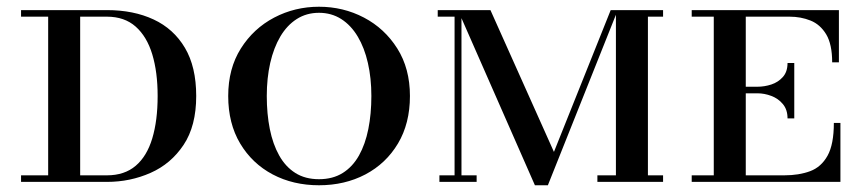

<svg xmlns="http://www.w3.org/2000/svg" viewBox="-20 -540 2570 570"><path d="M42.5 0V-19.5H297.5Q349.5 -19.5 382.8 -47.8Q416 -76 432 -129Q448 -182 448 -255Q448 -326 432 -378.8Q416 -431.5 382.8 -461Q349.5 -490.5 297.5 -490.5H42.5V-510H297.5Q376.5 -510 436 -482.2Q495.5 -454.5 529 -398Q562.5 -341.5 562.5 -255Q562.5 -166 525 -109.8Q487.5 -53.5 427 -26.8Q366.5 0 297.5 0ZM123 0V-510H218V0Z M927 10Q850.5 10 789.5 -22.2Q728.5 -54.5 693 -114Q657.5 -173.5 657.5 -255Q657.5 -336.5 695 -396Q732.5 -455.5 794 -487.8Q855.5 -520 927 -520Q999 -520 1060.5 -487.8Q1122 -455.5 1159.5 -396Q1197 -336.5 1197 -255Q1197 -173.5 1161.5 -114Q1126 -54.5 1064.8 -22.2Q1003.5 10 927 10ZM927 -8Q968 -8 997.5 -26.5Q1027 -45 1045.8 -78.5Q1064.5 -112 1073.5 -157Q1082.5 -202 1082.5 -255Q1082.5 -308 1072.2 -353Q1062 -398 1042 -431.5Q1022 -465 993 -483.5Q964 -502 927 -502Q890 -502 861 -483.5Q832 -465 812.2 -431.5Q792.5 -398 782.2 -353Q772 -308 772 -255Q772 -202 781 -157Q790 -112 808.8 -78.5Q827.5 -45 856.8 -26.5Q886 -8 927 -8Z M1568 10 1339.5 -510H1436L1624.5 -89L1793 -510H1814L1606.5 10ZM1284.5 0V-19.5H1395V0ZM1329.5 0V-490.5H1279.5V-510H1350V0ZM1753.5 0V-19.5H1948.5V0ZM1808.5 0V-510H1948.5V-490.5H1903.5V0Z M2318 -188.5Q2318 -214.5 2304.2 -231Q2290.5 -247.5 2270 -255.2Q2249.5 -263 2228.5 -263H2173.5V-282.5H2228.5Q2249.5 -282.5 2270 -289.2Q2290.5 -296 2304.2 -311.5Q2318 -327 2318 -353H2338V-188.5ZM2455.5 -175H2475V0H2033.5V-19.5H2099V-490.5H2033.5V-510H2470.5V-355H2450.5Q2450.5 -408.5 2432.8 -438Q2415 -467.5 2386.2 -479Q2357.5 -490.5 2324 -490.5H2194V-19.5H2308.5Q2352 -19.5 2385 -31.8Q2418 -44 2436.8 -77.8Q2455.5 -111.5 2455.5 -175Z"/></svg>

Font: Bodoni Moda SC
Style: Regular
Weight: 400
Designer: Owen Earl
Foundry: indestructible type
Version: Version 2.005